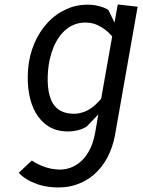

<svg xmlns="http://www.w3.org/2000/svg" viewBox="-20 -580 640 860"><path d="M420.5 -67.5 367.5 -12.5Q362.5 -9.5 354.2 -5.5Q346 -1.5 334 2Q322 5.5 306.5 7.5Q291 9.5 271.5 8.5Q227.5 6 194.2 -16Q161 -38 139.8 -75Q118.5 -112 109.8 -162.5Q101 -213 106 -272.5Q111 -331.5 133.5 -384.8Q156 -438 192.8 -477.8Q229.5 -517.5 279.2 -539.8Q329 -562 389 -558.5Q407.5 -557.5 429.2 -551.2Q451 -545 465.5 -535L493 -479L507.5 -560L596.5 -550L495.5 23Q485.5 79 461.5 124.5Q437.5 170 401.5 201.5Q365.5 233 318 248.2Q270.5 263.5 214 258.5Q175 255 146.8 244.8Q118.5 234.5 100 223Q78.5 210 64 194L122.5 139Q135.5 148 152 156Q166 163 185.5 169.5Q205 176 229 178.5Q263.5 182.5 293 172.2Q322.5 162 345.5 140.2Q368.5 118.5 383.8 86.5Q399 54.5 406 15.5ZM482.5 -417Q469 -433 452.5 -446Q438 -457.5 418 -467Q398 -476.5 373.5 -478.5Q344.5 -480.5 320.8 -472.8Q297 -465 278 -449.8Q259 -434.5 244.5 -413.8Q230 -393 220 -368.8Q210 -344.5 203.8 -318.2Q197.5 -292 195.5 -266.5Q188 -180 210.2 -129.8Q232.5 -79.5 289.5 -72Q315 -68.5 336 -73Q357 -77.5 374.5 -87Q392 -96.5 406.2 -109.8Q420.5 -123 433 -137.5Z"/></svg>

Font: B612
Style: Italic
Weight: 400
Italic angle: -10°
Designer: Nicolas Chauveau, Thomas Paillot, Jonathan Favre-Lamarine, Jean-Luc Vinot
Foundry: AIRBUS
Version: Version 1.008